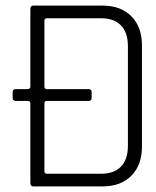

<svg xmlns="http://www.w3.org/2000/svg" viewBox="-20 -663 554 683"><path d="M147 -45H340Q386 -45 410.5 -70.5Q435 -96 435 -144V-499Q435 -547 410.5 -572.5Q386 -598 340 -598H147Q138 -598 138 -589V-355Q138 -346 147 -346H295Q306 -346 306 -335V-315Q306 -304 295 -304H147Q138 -304 138 -296V-54Q138 -45 147 -45ZM345 0H98Q88 0 88 -12V-296Q88 -304 78 -304H36Q25 -304 25 -315V-335Q25 -346 36 -346H78Q88 -346 88 -355V-631Q88 -643 98 -643H345Q410 -643 447.5 -605Q485 -567 485 -501V-142Q485 -76 447.5 -38Q410 0 345 0Z"/></svg>

Font: Rajdhani
Style: Regular
Weight: 400
Designer: Satya Rajpurohit, Jyotish Sonowal
Foundry: Indian Type Foundry
Version: Version 1.201;PS 1.0;hotconv 1.0.78;makeotf.lib2.5.61930; tt